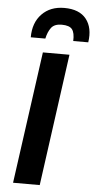

<svg xmlns="http://www.w3.org/2000/svg" viewBox="-65 -1046 539 1083"><g transform="rotate(5 204.5 -504.0)"><path d="M52 0 155.5 -747H306L203 0ZM254.5 -1007.5Q340 -1007.5 379 -958Q418 -908.5 405.5 -826H320.5Q322.5 -872.5 307 -892.2Q291.5 -912 248 -912Q206.5 -912 188.5 -888Q170.5 -864 162.5 -826H80Q80 -909 127.8 -958.2Q175.5 -1007.5 254.5 -1007.5Z"/></g></svg>

Font: Merriweather Sans Italic
Style: Bold
Weight: 700
Italic angle: -7.5°
Designer: Eben Sorkin
Foundry: Eben Sorkin
Version: Version 1.008; ttfautohint (v1.7.19-72a1) -l 8 -r 50 -G 200 